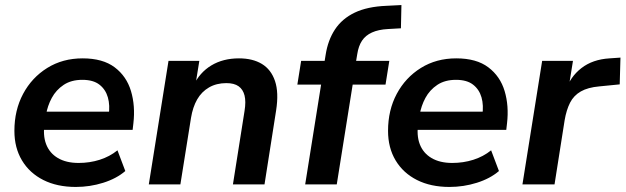

<svg xmlns="http://www.w3.org/2000/svg" viewBox="-20 -730 2476 760"><path d="M280 10Q206 10 151.5 -17.5Q97 -45 67 -95Q37 -145 37 -212Q37 -294 71.5 -358.5Q106 -423 167 -461Q228 -499 307 -499Q387 -499 434 -463.5Q481 -428 498.5 -369.5Q516 -311 508 -242L505 -216H137L147 -288H427L410 -273Q416 -313 407 -344.5Q398 -376 373.5 -395Q349 -414 306 -414Q262 -414 232 -394Q202 -374 185 -342.5Q168 -311 162 -275L157 -244Q149 -195 162.5 -159.5Q176 -124 209 -104.5Q242 -85 291 -85Q335 -85 374.5 -97.5Q414 -110 445 -135L476 -53Q441 -23 388.5 -6.5Q336 10 280 10Z M569 0 647 -489H769L753 -390H745Q770 -443 816.5 -471Q863 -499 926 -499Q980 -499 1016.5 -477Q1053 -455 1068.5 -409.5Q1084 -364 1073 -293L1027 0H902L948 -291Q954 -328 948 -352Q942 -376 924.5 -388.5Q907 -401 876 -401Q837 -401 807.5 -384Q778 -367 760.5 -336.5Q743 -306 736 -263L694 0Z M1188 0 1251 -395H1157L1172 -489H1279L1263 -476L1269 -513Q1278 -571 1306 -613.5Q1334 -656 1384 -680Q1434 -704 1510 -707L1569 -710L1567 -618L1515 -615Q1478 -613 1452.5 -601.5Q1427 -590 1413 -569Q1399 -548 1394 -515L1388 -479L1379 -489H1521L1506 -395H1376L1313 0Z M1759 10Q1685 10 1630.5 -17.5Q1576 -45 1546 -95Q1516 -145 1516 -212Q1516 -294 1550.5 -358.5Q1585 -423 1646 -461Q1707 -499 1786 -499Q1866 -499 1913 -463.5Q1960 -428 1977.5 -369.5Q1995 -311 1987 -242L1984 -216H1616L1626 -288H1906L1889 -273Q1895 -313 1886 -344.5Q1877 -376 1852.5 -395Q1828 -414 1785 -414Q1741 -414 1711 -394Q1681 -374 1664 -342.5Q1647 -311 1641 -275L1636 -244Q1628 -195 1641.5 -159.5Q1655 -124 1688 -104.5Q1721 -85 1770 -85Q1814 -85 1853.5 -97.5Q1893 -110 1924 -135L1955 -53Q1920 -23 1867.5 -6.5Q1815 10 1759 10Z M2048 0 2126 -489H2248L2229 -371H2219Q2237 -426 2281.5 -460.5Q2326 -495 2393 -499L2436 -502L2433 -396L2352 -388Q2307 -384 2279 -368Q2251 -352 2236.5 -323.5Q2222 -295 2215 -254L2175 0Z"/></svg>

Font: Nunito Sans 12pt ExtraLight
Style: Italic
Weight: 200
Italic angle: -9°
Designer: Vernon Adams
Foundry: Vernon Adams
Version: Version 3.101;gftools[0.9.27]